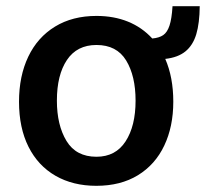

<svg xmlns="http://www.w3.org/2000/svg" viewBox="-20 -591 666 621"><path d="M41.5 -262Q41.5 -345 71.5 -407.8Q101.5 -470.5 158 -505Q214.5 -539.5 292 -539.5Q348.5 -539.5 394 -521Q439.5 -502.5 472.5 -466.5Q495 -468.5 508 -477.5Q521 -486.5 528.2 -508.2Q535.5 -530 538 -571H626Q625.5 -516 614.8 -480.2Q604 -444.5 579.8 -424.8Q555.5 -405 514.5 -400.5Q540.5 -341 540.5 -262Q540.5 -181.5 511.2 -120Q482 -58.5 426 -24.2Q370 10 291.5 10Q216 10 159.5 -22.5Q103 -55 72.2 -116.2Q41.5 -177.5 41.5 -262ZM292 -84Q354 -84 386.2 -133.8Q418.5 -183.5 418.5 -265.5Q418.5 -345.5 388 -395.5Q357.5 -445.5 292 -445.5Q229 -445.5 196.5 -397Q164 -348.5 164 -265.5Q164 -186.5 195 -135.2Q226 -84 292 -84Z"/></svg>

Font: 1883 Sans SemiBold
Style: Regular
Weight: 600
Designer: 1883 Sans project is a fork of Public Sans.
Version: Version 1.009